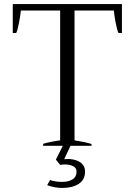

<svg xmlns="http://www.w3.org/2000/svg" viewBox="-20 -720 666 948"><path d="M582 -700V-557H565Q558 -571 551 -608.5Q544 -646 542 -668H348V-27Q400 -19 432 -9V0H328L297 66Q305 65 321 65Q357 67 378.5 83Q400 99 400 127Q400 167 369 187.5Q338 208 288 208Q249 208 213 194L227 169Q254 178 286 178Q319 178 338.5 165.5Q358 153 358 127Q358 109 341 100.5Q324 92 301 92Q291 92 277 94L256 68L290 0H193V-10Q231 -21 277 -27V-668H83Q81 -646 74 -608.5Q67 -571 60 -557H43V-700Z"/></svg>

Font: Trirong Light
Style: Regular
Weight: 300
Designer: Katatrad Team
Foundry: CadsonDemak
Version: Version 1.001